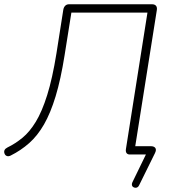

<svg xmlns="http://www.w3.org/2000/svg" viewBox="-33 -725 822 901"><path d="M620 144Q617 151 611.5 154Q606 157 600.5 156Q595 155 591 152Q587 149 586 143.5Q585 138 588 131L660 -17V0H576Q566 0 561 -6.5Q556 -13 558 -26L659 -666H302L270 -465Q252 -352 228 -273Q204 -194 173.5 -141Q143 -88 104 -53.5Q65 -19 17 5Q7 10 -1 7Q-9 4 -12 -5Q-15 -14 -11.5 -21Q-8 -28 2 -33Q39 -51 72.5 -78.5Q106 -106 135 -153.5Q164 -201 188.5 -279Q213 -357 232 -475L264 -679Q266 -691 273 -698Q280 -705 291 -705H680Q693 -705 699 -698Q705 -691 703 -678L599 -22L583 -39H674Q690 -39 696 -30.5Q702 -22 694 -6Z"/></svg>

Font: Nunito ExtraLight
Style: Italic
Weight: 200
Italic angle: -9°
Designer: Vernon Adams
Foundry: Vernon Adams
Version: Version 3.602